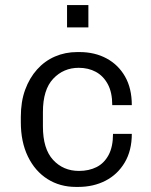

<svg xmlns="http://www.w3.org/2000/svg" viewBox="-20 -726 593 756"><path d="M279 10Q216 10 167 -21Q118 -52 90 -109.5Q62 -167 62 -245V-266Q62 -326 79 -372.5Q96 -419 126 -452.5Q156 -486 196.5 -503.5Q237 -521 284 -521H293Q353 -521 399.5 -496Q446 -471 472.5 -424.5Q499 -378 499 -312H422Q422 -362 404.5 -394.5Q387 -427 357.5 -443Q328 -459 290 -459Q230 -459 189.5 -416Q149 -373 149 -285V-228Q149 -140 189 -96.5Q229 -53 291 -53Q330 -53 360 -68Q390 -83 407.5 -115.5Q425 -148 425 -199H499Q499 -133 471 -86Q443 -39 395.5 -14.5Q348 10 288 10ZM244 -618V-706H328V-618Z"/></svg>

Font: Chivo Medium Light
Style: Regular
Weight: 300
Version: Version 2.002